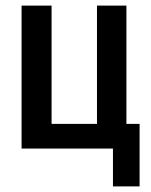

<svg xmlns="http://www.w3.org/2000/svg" viewBox="-20 -546 540 685"><path d="M57 -16V-526H164V-104H326V-526H431V-16ZM478 -104V119H383V-104Z"/></svg>

Font: D2Coding
Style: Bold
Weight: 700
Monospace: yes
Designer: Yong-Rak Park; Jeong-Hwan Yoon; Sang-Min Lee;
Foundry: NHN Corporation
Version: Version 1.3.2; Build 20180524